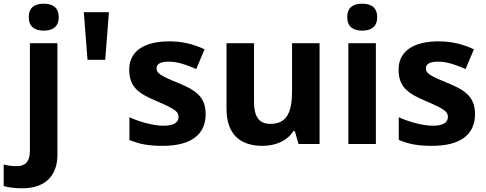

<svg xmlns="http://www.w3.org/2000/svg" viewBox="-84 -780 2631 1040"><path d="M72 -687C72 -632 108 -614 153 -614C197 -614 234 -632 234 -687C234 -743 197 -760 153 -760C108 -760 72 -743 72 -687ZM34 240C174 240 227 159 227 59V-546H78V37C78 103 46 120 6 120C-21 120 -40 117 -64 111V228C-40 235 0 240 34 240Z M506 -714H370L390 -456H486Z M1030 -162C1030 -259 971 -294 878 -332C782 -371 764 -384 764 -410C764 -434 786 -446 830 -446C879 -446 925 -429 979 -406L1024 -513C959 -543 900 -556 832 -556C701 -556 616 -505 616 -404C616 -311 662 -275 765 -232C871 -187 883 -173 883 -146C883 -118 860 -99 802 -99C750 -99 676 -118 617 -145V-22C672 1 721 10 797 10C951 10 1030 -51 1030 -162Z M1647 -546H1498V-289C1498 -173 1471 -109 1380 -109C1319 -109 1292 -149 1292 -227V-546H1143V-190C1143 -50 1220 10 1337 10C1405 10 1470 -14 1505 -70H1513L1533 0H1647Z M1878 -760C1833 -760 1797 -743 1797 -687C1797 -632 1833 -614 1878 -614C1922 -614 1959 -632 1959 -687C1959 -743 1922 -760 1878 -760ZM1952 -546H1803V0H1952Z M2489 -162C2489 -259 2430 -294 2337 -332C2241 -371 2223 -384 2223 -410C2223 -434 2245 -446 2289 -446C2338 -446 2384 -429 2438 -406L2483 -513C2418 -543 2359 -556 2291 -556C2160 -556 2075 -505 2075 -404C2075 -311 2121 -275 2224 -232C2330 -187 2342 -173 2342 -146C2342 -118 2319 -99 2261 -99C2209 -99 2135 -118 2076 -145V-22C2131 1 2180 10 2256 10C2410 10 2489 -51 2489 -162Z"/></svg>

Font: Noto Traditional Nushu
Style: Bold
Weight: 700
Designer: LIU Zhao
Foundry: LiuZhao Studio
Version: Version 2.003